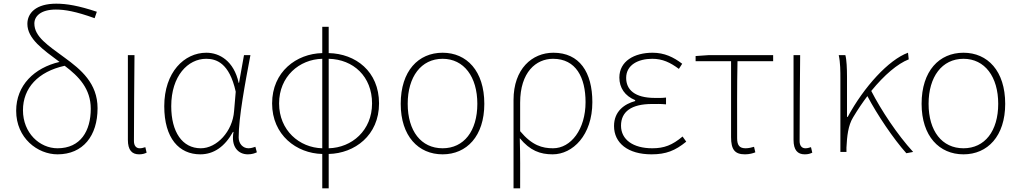

<svg xmlns="http://www.w3.org/2000/svg" viewBox="-20 -827 5550 1045"><path d="M507 -763C408 -796 343 -807 286 -807C176 -807 129 -756 129 -697C129 -616 214 -557 304 -490C167 -458 68 -363 68 -224C68 -75 185 13 293 13C432 13 511 -88 511 -238C511 -374 420 -449 332 -513C241 -580 167 -627 167 -699C167 -738 201 -775 284 -775C333 -775 392 -765 495 -728ZM293 -20C196 -20 105 -103 105 -227C105 -348 187 -437 332 -469C409 -411 474 -344 474 -235C474 -115 419 -20 293 -20Z M737 13C756 13 767 9 778 4L771 -26C758 -22 751 -20 740 -20C723 -20 709 -32 709 -59C709 -219 711 -366 712 -527H676V-66C676 -10 698 13 737 13Z M1070 13C1143 13 1203 -28 1248 -109H1251C1236 -29 1276 13 1329 13C1352 13 1367 7 1378 2L1370 -28C1359 -24 1345 -20 1332 -20C1303 -20 1279 -44 1279 -79C1279 -188 1314 -374 1343 -527H1308L1281 -376H1279C1253 -495 1175 -540 1103 -540C983 -540 874 -434 874 -249C874 -74 955 13 1070 13ZM1073 -20C972 -20 912 -109 912 -249C912 -414 1003 -507 1102 -507C1156 -507 1228 -486 1263 -328L1254 -222C1246 -112 1160 -20 1073 -20Z M1769 -681H1734V-538C1594 -535 1461 -437 1461 -264C1461 -92 1594 8 1734 11V198H1769V11C1910 8 2043 -90 2043 -264C2043 -439 1915 -535 1769 -538ZM1769 -507C1903 -504 2005 -411 2005 -264C2005 -117 1895 -23 1769 -20ZM1734 -20C1609 -23 1499 -118 1499 -264C1499 -411 1609 -504 1734 -507Z M2389 13C2520 13 2616 -86 2616 -262C2616 -441 2520 -540 2389 -540C2257 -540 2161 -441 2161 -262C2161 -86 2257 13 2389 13ZM2389 -20C2272 -20 2199 -114 2199 -262C2199 -409 2272 -507 2389 -507C2505 -507 2578 -409 2578 -262C2578 -114 2505 -20 2389 -20Z M2775 198H2811C2811 92 2812 31 2809 -75C2865 -7 2920 13 2988 13C3097 13 3204 -91 3204 -271C3204 -434 3134 -540 2992 -540C2876 -540 2775 -452 2775 -283ZM2990 -20C2932 -20 2876 -35 2811 -113V-268C2811 -435 2898 -507 2990 -507C3115 -507 3167 -405 3167 -271C3167 -124 3088 -20 2990 -20Z M3526 13C3605 13 3655 -7 3715 -56L3695 -84C3639 -37 3595 -20 3530 -20C3426 -20 3360 -67 3360 -143C3360 -219 3416 -261 3529 -261C3554 -261 3574 -262 3605 -259V-296C3578 -293 3565 -294 3545 -294C3433 -294 3388 -340 3388 -403C3388 -474 3454 -507 3530 -507C3586 -507 3628 -487 3675 -452L3693 -480C3646 -516 3596 -540 3532 -540C3432 -540 3351 -494 3351 -405C3351 -349 3381 -305 3437 -282V-277C3379 -261 3322 -222 3322 -141C3322 -49 3397 13 3526 13Z M4035 13C4058 13 4080 7 4091 2L4084 -28C4071 -24 4054 -20 4038 -20C4005 -20 3992 -36 3992 -75C3992 -216 3991 -353 3994 -494H4188V-527H3838L3766 -522V-494H3959V-81C3959 -13 3979 13 4035 13Z M4360 13C4379 13 4390 9 4401 4L4394 -26C4381 -22 4374 -20 4363 -20C4346 -20 4332 -32 4332 -59C4332 -219 4334 -366 4335 -527H4299V-66C4299 -10 4321 13 4360 13Z M4950 0C4863 -95 4776 -227 4722 -332C4794 -420 4865 -480 4926 -504L4922 -540C4817 -502 4682 -354 4594 -191H4590V-409C4590 -453 4588 -503 4581 -527H4545C4554 -486 4554 -439 4554 -396V0H4587V-24C4590 -85 4596 -144 4623 -188C4650 -233 4676 -271 4701 -304C4754 -203 4843 -71 4913 7Z M5224 13C5355 13 5451 -86 5451 -262C5451 -441 5355 -540 5224 -540C5092 -540 4996 -441 4996 -262C4996 -86 5092 13 5224 13ZM5224 -20C5107 -20 5034 -114 5034 -262C5034 -409 5107 -507 5224 -507C5340 -507 5413 -409 5413 -262C5413 -114 5340 -20 5224 -20Z"/></svg>

Font: SSpoqa Han Sans Neo Thin
Style: Regular
Weight: 100
Designer: [Spoqa Han Sans Neo] Dong-huui Kim  Younghwa Kang  Yujin Lee  [Noto Sans] Ryoko NISHIZUKA  (kana & ideographs); Paul D. 
Foundry: Spoqa (http://www.spoqa-han-sans.com)
Version: Version 1.000